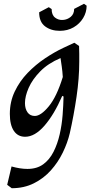

<svg xmlns="http://www.w3.org/2000/svg" viewBox="-20 -711 487 1015"><path d="M42 284 18 266 41 169Q87 182 125 182Q175 182 208.5 157.5Q242 133 263 91.5Q284 50 295.5 -0.5Q307 -51 311 -103Q315 -155 316 -201L309 -204Q266 -105 215 -46.5Q164 12 113 12Q74 12 53 -19.5Q32 -51 32 -109Q32 -173 58 -227.5Q84 -282 126 -325.5Q168 -369 218 -402.5Q268 -436 315 -458L373 -485L398 -468Q399 -453 399 -427Q399 -401 399 -385Q399 -297 384.5 -198.5Q370 -100 349 -7Q337 44 312 95.5Q287 147 249 189.5Q211 232 159 258Q107 284 42 284ZM164 -98Q196 -98 238 -149Q280 -200 312 -304Q310 -335 306.5 -359Q303 -383 300 -404Q234 -376 192.5 -333.5Q151 -291 131.5 -246.5Q112 -202 112 -166Q112 -136 125.5 -117Q139 -98 164 -98ZM296 -548Q250 -548 218.5 -571.5Q187 -595 187 -646L238 -673L253 -663Q253 -632 271 -618Q289 -604 312.5 -605.5Q336 -607 354 -622Q372 -637 372 -664L424 -691L438 -681Q438 -646 419.5 -615.5Q401 -585 369 -566.5Q337 -548 296 -548Z"/></svg>

Font: Julee
Style: Regular
Weight: 400
Designer: Julian Tunni
Foundry: Julian Tunni
Version: Version 1.002; ttfautohint (v1.8.4.7-5d5b);gftools[0.9.23]